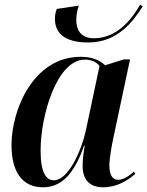

<svg xmlns="http://www.w3.org/2000/svg" viewBox="-20 -788 628 818"><path d="M356 -607C482 -607 548 -698 588 -761L577 -768C540 -703 477 -625 380 -625C332 -625 305 -652 305 -704C305 -724 309 -745 316 -764L222 -750C216 -735 214 -721 214 -708C214 -652 249 -607 356 -607ZM163 10C241 10 295 -45 338 -167H341C336 -137 332 -113 332 -80C332 -20 365 10 419 10C479 10 525 -20 556 -47L551 -57C528 -37 506 -22 483 -22C459 -22 446 -43 446 -83C446 -113 456 -168 462 -196L534 -535H508L428 -510C406 -530 375 -546 324 -546C122 -546 29 -320 29 -170C29 -60 72 10 163 10ZM210 -20C176 -20 153 -52 153 -147C153 -296 222 -534 342 -534C367 -534 390 -525 404 -507L347 -238C326 -139 269 -20 210 -20Z"/></svg>

Font: Noto Serif Display SemiCondensed SemiBold
Style: Italic
Weight: 600
Width: 4
Italic angle: -12°
Designer: Monotype Design Team
Foundry: Monotype Imaging Inc.
Version: Version 2.009